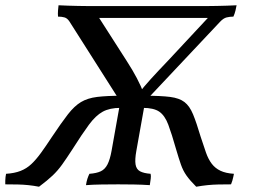

<svg xmlns="http://www.w3.org/2000/svg" viewBox="-45 -699 960 728"><path d="M436 -275 218 -618Q210 -630 199.5 -633Q189 -636 175 -636Q174 -647 175 -659.5Q176 -672 177 -679Q195 -678 213.5 -677.5Q232 -677 251.5 -676.5Q271 -676 290 -676H739Q758 -676 777.5 -676.5Q797 -677 816 -677.5Q835 -678 852 -679Q851 -672 848 -659.5Q845 -647 840 -636Q827 -636 814.5 -633Q802 -630 789 -616L468 -275ZM103 9Q82 5 63 3Q44 1 23 0.5Q2 0 -25 0Q-25 -7 -25 -14Q-25 -21 -24 -28Q-23 -35 -22 -40Q10 -42 33 -51Q56 -60 74 -77Q92 -94 110.5 -119.5Q129 -145 152 -180Q188 -234 212.5 -265.5Q237 -297 262 -312Q287 -327 323.5 -331.5Q360 -336 420 -336L412 -290Q371 -290 344.5 -275.5Q318 -261 292.5 -226.5Q267 -192 229 -132Q207 -98 190.5 -75Q174 -52 154.5 -33.5Q135 -15 103 9ZM281 3Q283 -11 286.5 -21.5Q290 -32 294 -40Q321 -42 337 -49.5Q353 -57 362.5 -75.5Q372 -94 378 -127L414 -329H508L472 -127Q466 -94 469 -75.5Q472 -57 486 -49.5Q500 -42 526 -40Q528 -32 526.5 -21.5Q525 -11 523 3Q493 1 462.5 0.5Q432 0 403 0Q374 0 340.5 0.5Q307 1 281 3ZM699 9Q675 -15 662 -33.5Q649 -52 641 -75Q633 -98 623 -132Q606 -192 593 -226.5Q580 -261 559 -275.5Q538 -290 496 -290L504 -336Q565 -336 600 -331.5Q635 -327 654.5 -312Q674 -297 687 -265.5Q700 -234 716 -180Q727 -146 736 -120.5Q745 -95 758 -78Q771 -61 791 -51.5Q811 -42 842 -40Q841 -35 839.5 -28Q838 -21 836 -14Q834 -7 831 0Q804 0 782.5 0.5Q761 1 741.5 3Q722 5 699 9ZM479 -343Q502 -372 526.5 -399Q551 -426 594 -471L758 -647L771 -631H289L322 -645L436 -467Q458 -433 474 -402.5Q490 -372 501 -343Z"/></svg>

Font: Vollkorn
Style: Italic
Weight: 400
Italic angle: -11°
Designer: Friedrich Althausen
Foundry: Friedrich Althausen
Version: Version 5.001